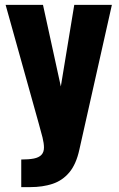

<svg xmlns="http://www.w3.org/2000/svg" viewBox="-20 -598 488 786"><path d="M67 168V55Q98 55 118.5 51Q139 47 149.5 36Q160 25 160 6Q160 -11 154 -35.5Q148 -60 139 -91L3 -578H156L229 -244L284 -578H438L305 14Q292 74 264 107.5Q236 141 195.5 154.5Q155 168 104 168Z"/></svg>

Font: Oswald
Style: Bold
Weight: 700
Designer: Vernon Adams
Foundry: Vernon Adams
Version: Version 4.103;gftools[0.9.33.dev8+g029e19f]